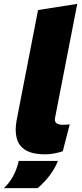

<svg xmlns="http://www.w3.org/2000/svg" viewBox="-74 -790 423 994"><path d="M251 -7Q231 0 206.5 4.5Q182 9 160 9Q96 9 60 -12Q24 -33 13 -73Q2 -113 12 -167L123 -738L326 -770L211 -180Q207 -162 217.5 -153Q228 -144 251 -144Q260 -144 269 -144.5Q278 -145 287 -146ZM-54 184Q-23 155 -4.5 119Q14 83 23 43H226Q210 83 183 118.5Q156 154 121 184Z"/></svg>

Font: REM ExtraBold
Style: Italic
Weight: 800
Italic angle: -11°
Designer: Octavio Pardo
Foundry: Ashler Design
Version: Version 1.005;gftools[0.9.28]